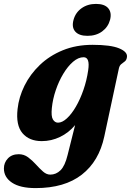

<svg xmlns="http://www.w3.org/2000/svg" viewBox="-69 -709 670 983"><path d="M465 -10.5Q438 116.5 349.8 185.2Q261.5 254 113.5 254Q34 254 -7.5 226.2Q-49 198.5 -49 153.5Q-49 123.5 -28.5 102Q-8 80.5 27 80.5Q53.5 80.5 74.8 96.2Q96 112 114.8 132.8Q133.5 153.5 151.2 169.2Q169 185 188.5 185Q218 185 240.8 162.8Q263.5 140.5 277 85L315.5 -68.5Q283 -29.5 238.5 -8Q194 13.5 145 13.5Q80.5 13.5 46 -27.2Q11.5 -68 21 -151Q27.5 -212 56.5 -270.5Q85.5 -329 134.8 -376.2Q184 -423.5 252.2 -451.5Q320.5 -479.5 405 -479.5Q497.5 -479.5 541 -461.5Q584.5 -443.5 581 -417Q579 -401.5 570.2 -394.8Q561.5 -388 552.2 -381Q543 -374 539.5 -358ZM196.5 -156.5Q192 -113.5 202 -97.2Q212 -81 228 -81Q249.5 -81 273.5 -103Q297.5 -125 319.5 -162.8Q341.5 -200.5 358.2 -248.8Q375 -297 382.5 -349.5Q392.5 -416 359 -416Q332 -416 305 -392.8Q278 -369.5 255 -331.2Q232 -293 216.5 -247.2Q201 -201.5 196.5 -156.5ZM379 -525.5Q335.5 -525.5 316.2 -547.5Q297 -569.5 307.5 -607.5Q317.5 -644.5 348.5 -666.8Q379.5 -689 422.5 -689Q466.5 -689 485.2 -666.8Q504 -644.5 494.5 -607.5Q484.5 -570.5 453.8 -548Q423 -525.5 379 -525.5Z"/></svg>

Font: Fraunces 9pt
Style: Bold Italic
Weight: 700
Italic angle: -16°
Version: Version 1.000;[b76b70a41]